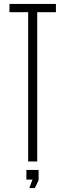

<svg xmlns="http://www.w3.org/2000/svg" viewBox="-20 -820 332 975"><path d="M123 0V-758H28V-800H264V-758H169V0ZM114 92V43H176V95L157 135H129L145 92Z"/></svg>

Font: Big Shoulders Display Light
Style: Regular
Weight: 300
Designer: Patric King
Foundry: XO Type Co
Version: Version 1.000; ttfautohint (v1.8.2)